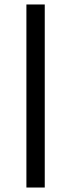

<svg xmlns="http://www.w3.org/2000/svg" viewBox="-20 -781 318 858"><path d="M98 -761H180V57H98Z"/></svg>

Font: Bellota
Style: Bold
Weight: 700
Designer: Kemie Guaida
Foundry: Kemie Guaida
Version: Version 4.001